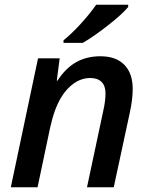

<svg xmlns="http://www.w3.org/2000/svg" viewBox="-20 -786 627 806"><path d="M139.6 -541H230.5L218.3 -447.3H221.2Q254.9 -499.5 299.3 -524.7Q343.8 -549.8 401.4 -549.8Q466.8 -549.8 502 -513.9Q537.1 -478 537.1 -412.6Q537.1 -369.1 524.9 -313L457.5 0H345.2L413.6 -321.3Q422.9 -361.8 422.9 -394.5Q422.9 -425.3 406.5 -441.9Q390.1 -458.5 358.9 -458.5Q323.2 -458.5 291.3 -436.8Q259.3 -415 235.8 -375.5Q207.5 -328.1 190.4 -250L137.7 0H25.4ZM383.8 -766.1H518.1V-756.8Q495.1 -728 434.8 -680.7Q374.5 -633.3 327.6 -606H246.6V-616.7Q278.3 -642.1 316.4 -683.3Q354.5 -724.6 383.8 -766.1Z"/></svg>

Font: Viking Open Sans Light
Style: Bold Italic
Weight: 600
Italic angle: -12°
Foundry: Ascender Corporation
Version: Version 2.000